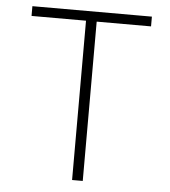

<svg xmlns="http://www.w3.org/2000/svg" viewBox="-52 -775 727 823"><g transform="rotate(5 311.5 -364.0)"><path d="M54.2 -685.5V-727.5H568.4V-685.5H334.5V0H288.6V-685.5Z"/></g></svg>

Font: Inter 16pt ExtraLight
Style: Regular
Weight: 250
Version: Version 4.001;git-66647c0bb